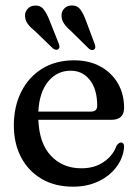

<svg xmlns="http://www.w3.org/2000/svg" viewBox="-20 -690 518 721"><path d="M446 -285Q446 -240 397.5 -240H124Q127.5 -151 171.8 -104.5Q216 -58 285.5 -58Q335 -58 369.8 -82Q404.5 -106 417.5 -142.5Q426.5 -155 434.5 -155Q446.5 -154.5 446 -138Q443 -98 418 -64Q393 -30 350.8 -9.5Q308.5 11 254 11Q186.5 11 136.8 -18Q87 -47 59.5 -98.8Q32 -150.5 32 -219.5Q32 -289.5 59.5 -344.8Q87 -400 137.8 -431.8Q188.5 -463.5 258.5 -463.5Q314.5 -463.5 356.8 -440.5Q399 -417.5 422.5 -377.2Q446 -337 446 -285ZM245.5 -424.5Q194 -424.5 160.8 -383.8Q127.5 -343 124 -271H321.5Q345 -271 345 -293Q345 -354.5 317.5 -389.5Q290 -424.5 245.5 -424.5ZM303 -612 335.5 -525Q341 -510 334 -504.5Q325 -498 313.5 -507.5L246 -574Q230 -587.5 220.8 -601Q211.5 -614.5 211 -630.5Q210.5 -646 220.8 -657.5Q231 -669 249 -669.5Q270 -670 281.8 -654.2Q293.5 -638.5 303 -612ZM166 -613.5 200.5 -526.5Q206.5 -511.5 199.5 -506Q191.5 -499 179 -508L111 -573.5Q94.5 -586.5 84.8 -599.5Q75 -612.5 74 -629Q73 -644 83 -656Q93 -668 110.5 -669Q131.5 -670.5 143.8 -655Q156 -639.5 166 -613.5Z"/></svg>

Font: Fraunces 72pt Soft
Style: Regular
Weight: 400
Version: Version 1.000;[b76b70a41]